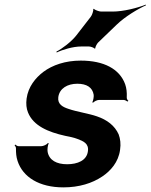

<svg xmlns="http://www.w3.org/2000/svg" viewBox="-20 -800 651 830"><path d="M270 -90C225 -90 193 -107 186 -143C184 -152 186 -173 191 -180L187 -182C183 -175 167 -168 158 -168H61C55 -168 49 -172 46 -175L43 -172C46 -169 50 -162 49 -157C49 -139 50 -122 56 -104C79 -34 150 10 254 10C322 10 379 -8 422 -37C458 -61 492 -99 499 -152C503 -178 500 -200 493 -219C476 -257 443 -282 399 -297C365 -309 311 -317 277 -329C252 -337 228 -349 232 -380C237 -418 272 -438 314 -438C355 -438 380 -422 385 -390C386 -382 383 -364 379 -358L382 -356C387 -361 399 -368 408 -368H514C520 -368 527 -364 531 -361L535 -364C531 -367 527 -374 528 -380C529 -400 527 -419 521 -436C497 -502 429 -538 329 -538C263 -538 207 -519 167 -489C133 -463 102 -425 95 -374C92 -351 94 -331 101 -314C124 -256 189 -229 261 -213C282 -209 300 -205 313 -200C340 -190 365 -180 360 -146C355 -106 315 -90 270 -90ZM372 -727 310 -647C288 -619 248 -589 224 -577L225 -573C249 -585 296 -599 330 -599H365C371 -599 387 -594 388 -590L392 -591C391 -596 399 -611 404 -616L484 -693C520 -728 577 -762 611 -777L610 -780C576 -766 513 -750 467 -750H417C409 -750 389 -757 386 -762L383 -761C385 -755 378 -734 372 -727Z"/></svg>

Font: Asimov
Style: EdgeIt
Weight: 500
Designer: Google
Version: Version 2.000980: 2014